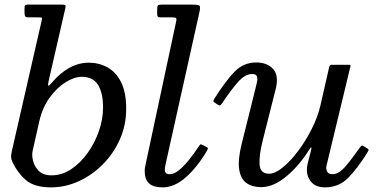

<svg xmlns="http://www.w3.org/2000/svg" viewBox="-20 -800 1666 830"><path d="M31 -146 159.5 -708Q162.5 -720.5 161 -722.8Q159.5 -725 144 -725H101Q90.5 -725 88.2 -730.8Q86 -736.5 86 -746V-764Q86 -773 88.2 -776.5Q90.5 -780 99 -780H247Q259.5 -780 262.2 -777.5Q265 -775 262.5 -765L190.5 -451Q186 -432 188.8 -429.8Q191.5 -427.5 205.5 -444Q239.5 -484.5 280 -506.8Q320.5 -529 363.5 -529Q408.5 -529 445.2 -508.5Q482 -488 503.8 -444Q525.5 -400 525.5 -330Q525.5 -259 498 -197.2Q470.5 -135.5 423.8 -88.8Q377 -42 319.2 -16Q261.5 10 200.5 10Q129 10 92.5 -21.2Q56 -52.5 34 -99.5Q28 -112.5 27.8 -121.5Q27.5 -130.5 31 -146ZM120 -120Q124 -86.5 144.5 -64.2Q165 -42 203 -42Q247.5 -42 287.5 -68.5Q327.5 -95 358.5 -138.2Q389.5 -181.5 407.5 -233.2Q425.5 -285 425.5 -335Q425.5 -398 403.8 -433Q382 -468 333 -468Q301.5 -468 264 -444.8Q226.5 -421.5 195 -378.5Q163.5 -335.5 150 -276L122 -152Q118 -136 120 -120Z M842 -747 694.5 -84Q693.5 -80 693 -75Q692.5 -70 692.5 -66Q692.5 -47 714 -47Q732 -47 752.8 -63.5Q773.5 -80 795.2 -106.8Q817 -133.5 836.5 -163Q842.5 -172 845 -175Q847.5 -178 857.5 -172.5L868 -167Q877 -162.5 878.5 -160Q880 -157.5 875 -149Q834.5 -79.5 784.8 -34.8Q735 10 682 10Q643.5 10 624.5 -7Q605.5 -24 605.5 -61.5Q605.5 -73 608.5 -85L741.5 -707Q744.5 -720.5 740 -722.8Q735.5 -725 719.5 -725H673.5Q665 -725 662.2 -728Q659.5 -731 659.5 -739V-761Q659.5 -773 662.8 -776.5Q666 -780 677.5 -780H811.5Q839.5 -780 843.2 -774.5Q847 -769 842 -747Z M907 -374Q955 -450 994 -490Q1033 -530 1087 -530Q1136.5 -530 1162 -500.2Q1187.5 -470.5 1170 -408L1115 -190Q1099.5 -127.5 1102.2 -88.2Q1105 -49 1143.5 -49Q1169 -49 1202 -75.8Q1235 -102.5 1268 -146.2Q1301 -190 1327.2 -241.8Q1353.5 -293.5 1365 -343.5L1403.5 -512.5Q1405.5 -520 1415.5 -520H1486Q1493.5 -520 1494.8 -518.8Q1496 -517.5 1494.5 -511.5L1391.5 -84Q1388.5 -71 1393.8 -59Q1399 -47 1417.5 -47Q1444.5 -47 1473.5 -80.8Q1502.5 -114.5 1532.5 -158Q1539.5 -168 1542.8 -170Q1546 -172 1552 -168L1564.5 -160.5Q1572 -156 1573.2 -153.5Q1574.5 -151 1568 -140.5Q1527 -74 1486 -32Q1445 10 1384.5 10Q1340 10 1319.8 -20.5Q1299.5 -51 1310.5 -95L1324.5 -150Q1327.5 -161.5 1325.2 -162.5Q1323 -163.5 1319 -156.5Q1274 -84 1218 -37.5Q1162 9 1109 9Q1070.5 9 1045.5 -8.8Q1020.5 -26.5 1014 -67.5Q1007.5 -108.5 1025 -179L1086 -424Q1088.5 -434 1091.2 -447Q1094 -460 1090.5 -470Q1087 -480 1070 -480Q1039.5 -480 1009 -445.5Q978.5 -411 944.5 -360Q939.5 -352 935 -347Q930.5 -342 924 -346L911.5 -354Q903 -359.5 902.5 -362.8Q902 -366 907 -374Z"/></svg>

Font: Besley
Style: Italic
Weight: 400
Italic angle: -13°
Designer: Owen Earl
Foundry: indestructible type*
Version: Version 4.000; ttfautohint (v1.8.4.7-5d5b)